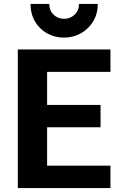

<svg xmlns="http://www.w3.org/2000/svg" viewBox="-20 -950 628 970"><path d="M70 -700H218V0H70ZM138 -113H538V0H138ZM138 -420H488V-307H138ZM138 -700H538V-587H138ZM134 -930H229Q229 -897 250.5 -876Q272 -855 303.5 -855Q335 -855 357 -876Q379 -897 379 -930H474Q474 -881 451 -842.5Q428 -804 389 -782Q349.9 -760 303.5 -760Q257.1 -760 218 -781.5Q179 -803 156.5 -842Q134 -881 134 -930Z"/></svg>

Font: Uncut Sans VF
Style: Regular
Weight: 400
Designer: Kasper Nordkvist
Foundry: Uncut Type
Version: Version 1.100;FEAKit 1.0